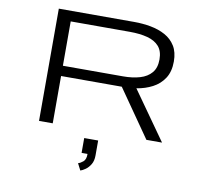

<svg xmlns="http://www.w3.org/2000/svg" viewBox="-98 -811 1296 1179"><g transform="rotate(10 550.0 -222.0)"><path d="M174.5 0V-700H645.5Q698 -700 748.2 -690.8Q798.5 -681.5 838.8 -659.5Q879 -637.5 902.8 -599.2Q926.5 -561 926.5 -502.5Q926.5 -439.5 899.5 -398Q872.5 -356.5 827.5 -333Q782.5 -309.5 728.5 -301L941.5 0H844L638.5 -295H260V0ZM260 -359H635Q694 -359 739.8 -372.5Q785.5 -386 811.5 -416.8Q837.5 -447.5 837.5 -500Q837.5 -551.5 811.8 -581Q786 -610.5 739 -623Q692 -635.5 628.5 -635.5H260ZM466 148V55.5H553V148Q553 182.5 539.5 204.8Q526 227 508.2 239.5Q490.5 252 477 256L455.5 214Q469.5 210.5 486.5 196.5Q503.5 182.5 503 148Z"/></g></svg>

Font: Trispace Expanded Light
Style: Regular
Weight: 300
Width: 7
Designer: Tyler Finck
Foundry: Etcetera Type Company
Version: Version 1.210; ttfautohint (v1.8.3)